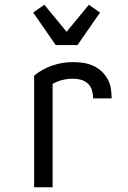

<svg xmlns="http://www.w3.org/2000/svg" viewBox="-20 -790 540 810"><path d="M124 0V-471Q158 -499 200.5 -513.5Q243 -528 287 -528Q309 -528 330 -525Q351 -522 371 -513.5Q391 -505 407 -490.5Q423 -476 433.5 -457.5Q444 -439 447.5 -417.5Q451 -396 451 -375H373Q373 -392 368 -409Q363 -426 350.5 -437.5Q338 -449 321.5 -453.5Q305 -458 288 -458Q265 -458 243 -452.5Q221 -447 202 -436V0ZM215 -600 120 -737 167 -770 261 -656 355 -770 402 -737 307 -600Z"/></svg>

Font: Moesevka
Style: Regular
Weight: 400
Monospace: yes
Designer: Belleve Invis
Foundry: Belleve Invis
Version: Version 32.5.0; ttfautohint (v1.8.4)